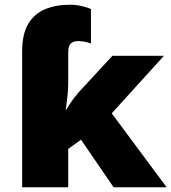

<svg xmlns="http://www.w3.org/2000/svg" viewBox="-20 -788 721 808"><path d="M274.9 -768.1Q302.2 -768.1 327.1 -761.7Q352.1 -755.4 362.8 -750V-605Q355.5 -607.9 340.1 -611.6Q324.7 -615.2 308.1 -615.2Q289.6 -615.2 278.3 -605.2Q267.1 -595.2 267.1 -568.8V-439Q267.1 -410.6 263.9 -381.8Q260.7 -353 256.8 -326.2H258.8Q271.5 -348.6 289.1 -372.3Q306.6 -396 326.2 -416L453.1 -553.2H669.9L450.2 -311L681.2 0H458L320.8 -200.2L267.1 -161.1V0H73.2V-571.8Q73.2 -644.5 98.9 -687.5Q124.5 -730.5 169.9 -749.3Q215.3 -768.1 274.9 -768.1Z"/></svg>

Font: Open Sans ExtraBold
Style: Regular
Weight: 800
Designer: Monotype Design Team
Foundry: Monotype Imaging Inc.
Version: Version 3.003; ttfautohint (v1.8.4)